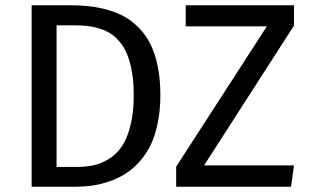

<svg xmlns="http://www.w3.org/2000/svg" viewBox="-20 -709 1181 729"><path d="M244.1 -689Q284.2 -689 318.6 -685.3Q353 -681.6 389.2 -671.4Q425.3 -661.1 453.9 -645Q482.4 -628.9 508.3 -602.3Q534.2 -575.7 551.5 -540.8Q568.8 -505.9 578.9 -457Q588.9 -408.2 588.9 -348.1Q588.9 -289.6 578.6 -240.5Q568.4 -191.4 550.8 -156.2Q533.2 -121.1 508.1 -93.5Q482.9 -65.9 455.1 -48.6Q427.2 -31.2 394.3 -20Q361.3 -8.8 330.1 -4.4Q298.8 0 265.1 0H100.1V-689ZM1096.2 -689V-611.8L754.9 -81.1H1096.2L1085 0H648.9V-76.2L993.2 -608.9H685.1V-689ZM265.1 -612.8H194.8V-75.2H272Q307.1 -75.2 336.2 -81.5Q365.2 -87.9 394.3 -106.2Q423.3 -124.5 443.1 -153.8Q462.9 -183.1 475.3 -232.7Q487.8 -282.2 487.8 -348.1Q487.8 -397 481 -436Q474.1 -475.1 462.9 -502.4Q451.7 -529.8 434.6 -550Q417.5 -570.3 399.2 -582Q380.9 -593.8 357.2 -600.8Q333.5 -607.9 312.3 -610.4Q291 -612.8 265.1 -612.8Z"/></svg>

Font: FiraGO
Style: Regular
Weight: 400
Designer: bBox Type
Foundry: bBox Type GmbH
Version: Version 1.001;PS 001.001;hotconv 1.0.88;makeotf.lib2.5.64775